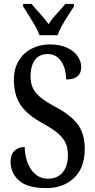

<svg xmlns="http://www.w3.org/2000/svg" viewBox="-20 -951 486 981"><path d="M217 10Q119 10 76.5 -29Q34 -68 34 -126Q34 -162 54.5 -181Q75 -200 106 -200Q109 -125 141.5 -81.5Q174 -38 225 -38Q274 -38 300.5 -70.5Q327 -103 327 -159Q327 -200 311.5 -227.5Q296 -255 266.5 -277.5Q237 -300 193 -324Q119 -365 85 -415Q51 -465 51 -545Q51 -599 75 -639.5Q99 -680 141 -702Q183 -724 234 -724Q287 -724 323 -707Q359 -690 377 -663.5Q395 -637 395 -609Q395 -545 318 -545Q318 -579 307.5 -608.5Q297 -638 276 -656.5Q255 -675 224 -675Q181 -675 158.5 -644.5Q136 -614 136 -561Q136 -527 147.5 -502Q159 -477 186.5 -454Q214 -431 263 -405Q339 -365 376 -317Q413 -269 413 -190Q413 -94 358.5 -42Q304 10 217 10ZM182 -771Q174 -794 158.5 -820.5Q143 -847 127 -873Q111 -899 98 -918V-931H141Q161 -907 185 -881Q209 -855 228 -828Q246 -855 270 -881Q294 -907 314 -931H358V-918Q345 -899 328.5 -873Q312 -847 297 -820.5Q282 -794 274 -771Z"/></svg>

Font: Noto Serif Tamil ExtraCondensed Medium
Style: Regular
Weight: 500
Width: 2
Designer: Indian Type Foundry, Tom Grace, and the Monotype Design Team
Foundry: Monotype Imaging Inc.
Version: Version 2.004; ttfautohint (v1.8.4.7-5d5b)